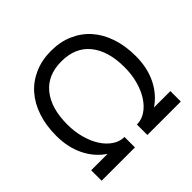

<svg xmlns="http://www.w3.org/2000/svg" viewBox="-177 -909 1092 1092"><g transform="rotate(-45 369.5 -363.0)"><path d="M51 0V-84H183Q120 -126 84.5 -198Q49 -270 49 -364Q49 -446 71.5 -513Q94 -580 135.5 -627Q177 -674 236.5 -700Q296 -726 369 -726Q443 -726 502.5 -700Q562 -674 603.5 -627Q645 -580 667.5 -513Q690 -446 690 -364Q690 -270 654.5 -198Q619 -126 556 -84H688V0H419V-84Q457 -84 490 -106Q523 -128 547.5 -166Q572 -204 586 -255Q600 -306 600 -364Q600 -495 540.5 -568.5Q481 -642 369 -642Q258 -642 198.5 -568.5Q139 -495 139 -364Q139 -306 153 -255Q167 -204 191.5 -166Q216 -128 249 -106Q282 -84 319 -84V0Z"/></g></svg>

Font: Geist
Style: Regular
Weight: 400
Designer: Basement.studio, Andrés Briganti, Mateo Zaragoza
Foundry: Basement.studio, Vercel, Andrés Briganti, Guido Ferreyra, Mateo Zaragoza
Version: Version 1.401